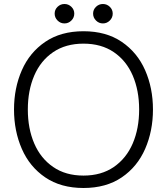

<svg xmlns="http://www.w3.org/2000/svg" viewBox="-20 -929 834 959"><path d="M50 -382Q50 -489 89 -578Q128 -667 206 -720Q284 -773 397 -773Q510 -773 588 -720Q666 -667 705 -578Q744 -489 744 -382Q744 -275 705 -185.5Q666 -96 588 -43Q510 10 397 10Q284 10 206 -43Q128 -96 89 -185.5Q50 -275 50 -382ZM675 -382Q675 -477 643 -551.5Q611 -626 548.5 -668.5Q486 -711 397 -711Q308 -711 245.5 -668.5Q183 -626 151 -551.5Q119 -477 119 -382Q119 -287 151 -212.5Q183 -138 245.5 -95Q308 -52 397 -52Q486 -52 548.5 -95Q611 -138 643 -212.5Q675 -287 675 -382ZM253 -861Q253 -881 267.5 -895Q282 -909 302 -909Q322 -909 336.5 -895Q351 -881 351 -861Q351 -841 336.5 -826.5Q322 -812 302 -812Q282 -812 267.5 -826.5Q253 -841 253 -861ZM445 -861Q445 -881 459.5 -895Q474 -909 494 -909Q514 -909 528.5 -895Q543 -881 543 -861Q543 -841 528.5 -826.5Q514 -812 494 -812Q474 -812 459.5 -826.5Q445 -841 445 -861Z"/></svg>

Font: Open Sauce Two Light
Style: Regular
Weight: 300
Designer: Alfredo Marco Pradil
Foundry: Creative Sauce Fz LLC
Version: Version 1.477